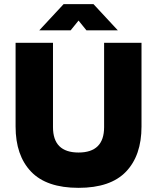

<svg xmlns="http://www.w3.org/2000/svg" viewBox="-20 -894 756 924"><path d="M661 -688V-285Q661 -146 586.5 -68Q512 10 358 10Q204 10 129.5 -68Q55 -146 55 -285V-688H235V-282Q235 -160 358 -160Q481 -160 481 -282V-688ZM286 -874 169 -748H320L358 -795L396 -748H547L430 -874Z"/></svg>

Font: Roundo
Style: Bold
Weight: 700
Designer: Namrata Goyal (Gurmukhi), Shiva Nallaperumal (Latin)
Foundry: Indian Type Foundry
Version: Version 1.000;PS 1.0;hotconv 1.0.88;makeotf.lib2.5.647800